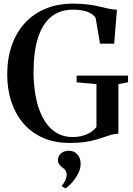

<svg xmlns="http://www.w3.org/2000/svg" viewBox="-20 -772 729 1051"><path d="M361.5 10.5Q278.5 10.5 214.5 -18Q150.5 -46.5 107 -97.8Q63.5 -149 41.5 -217Q19.5 -285 19.5 -364Q19.5 -452.5 44.8 -524.2Q70 -596 117 -646.8Q164 -697.5 230.5 -724.8Q297 -752 378.5 -752Q427 -752 462.8 -747.2Q498.5 -742.5 526 -735.8Q553.5 -729 576.2 -724.2Q599 -719.5 620 -719L605 -533H527.5L503.5 -674Q497 -685 482.5 -695.2Q468 -705.5 442.5 -712.2Q417 -719 378.5 -719Q308 -719 260.2 -680.2Q212.5 -641.5 188.2 -565.8Q164 -490 163.5 -378Q163.5 -310.5 175 -246.8Q186.5 -183 212 -132.2Q237.5 -81.5 278.8 -51.8Q320 -22 378.5 -22Q407.5 -22 432.5 -29Q457.5 -36 476.8 -48.5Q496 -61 508 -77V-311.5L399.5 -321.5V-358H681V-321.5L628 -311.5V-40Q607 -39.5 588.5 -34.2Q570 -29 549.5 -21.5Q529 -14 503.2 -6.8Q477.5 0.5 443 5.5Q408.5 10.5 361.5 10.5ZM421.5 124Q421.5 151.5 407.5 178.5Q393.5 205.5 374.5 226.8Q355.5 248 339.5 259H338.5L318.5 247.5V243.5Q331.5 230 338.2 213.5Q345 197 345 186Q345 173.5 340.2 164Q335.5 154.5 321.5 145Q311 137.5 304.2 128Q297.5 118.5 297.5 104Q297.5 88 306 76.5Q314.5 65 327.5 59Q340.5 53 354 53H357Q385 53 403.2 73Q421.5 93 421.5 124Z"/></svg>

Font: Merriweather 120pt SemiBold
Style: Regular
Weight: 600
Version: Version 2.100